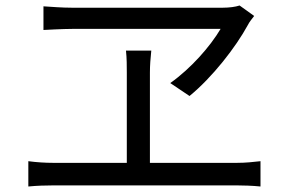

<svg xmlns="http://www.w3.org/2000/svg" viewBox="-20 -712 1040 698"><path d="M904 -654 851 -692C836 -687 813 -684 791 -684C699 -684 319 -684 240 -684C206 -684 169 -687 138 -689V-603C138 -603 208 -607 245 -607C312 -607 704 -607 782 -607C744 -543 675 -464 599 -410L669 -363C752 -431 837 -540 881 -621C887 -633 895 -642 904 -654ZM83 -126V-34C114 -37 145 -38 173 -38H842C862 -38 899 -37 927 -34V-126C900 -123 873 -120 842 -120H525V-448C525 -474 527 -499 530 -528H438C441 -500 441 -471 441 -448V-120H173C144 -120 113 -122 83 -126Z"/></svg>

Font: Noto Sans HK
Style: Regular
Weight: 400
Designer: Ryoko NISHIZUKA 西塚涼子 (kana, bopomofo & ideographs); Paul D. Hunt (Latin, Greek & Cyrillic); Sandoll Communications 산돌커뮤니
Foundry: Adobe
Version: Version 2.004;hotconv 1.0.118;makeotfexe 2.5.65603